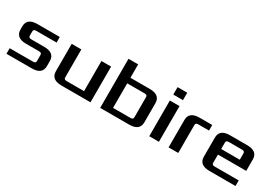

<svg xmlns="http://www.w3.org/2000/svg" viewBox="23 -1448 3173 2236"><g transform="rotate(30 1610.0 -330.0)"><path d="M55 0V-75H370Q405 -75 405 -103V-187Q405 -215 370 -215H195Q55 -215 55 -327V-368Q55 -480 195 -480H495V-405H220Q185 -405 185 -377V-318Q185 -290 220 -290H395Q535 -290 535 -178V-112Q535 0 395 0Z M655 -112V-480H785V-103Q785 -75 820 -75H1055V-480H1185V0H795Q655 0 655 -112Z M1315 0V-660H1445V-480H1705Q1845 -480 1845 -368V-112Q1845 0 1705 0ZM1445 -75H1680Q1715 -75 1715 -103V-377Q1715 -405 1680 -405H1445Z M1975 0V-480H2105V0ZM1975 -560V-660H2105V-560Z M2235 0V-368Q2235 -480 2375 -480H2545V-405H2400Q2365 -405 2365 -377V0Z M2645 -112V-368Q2645 -480 2785 -480H3015Q3155 -480 3155 -368V-215H2775V-103Q2775 -75 2810 -75H3135V0H2785Q2645 0 2645 -112ZM2775 -290H3025V-377Q3025 -405 2990 -405H2810Q2775 -405 2775 -377Z"/></g></svg>

Font: Xolonium
Style: Regular
Weight: 400
Designer: Severin Meyer
Version: Version 4.2